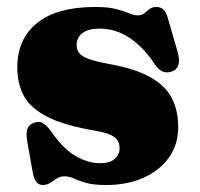

<svg xmlns="http://www.w3.org/2000/svg" viewBox="-20 -516 572 550"><path d="M266.5 -48.5Q295 -48.5 308.8 -61Q322.5 -73.5 322.5 -91Q322.5 -101.5 318.5 -111Q314.5 -120.5 299.8 -128.2Q285 -136 253.5 -141.5Q161.5 -157 113 -182.8Q64.5 -208.5 47 -243.8Q29.5 -279 29.5 -322.5Q29.5 -404 86 -450Q142.5 -496 253 -496Q290.5 -496 313.2 -490Q336 -484 349.8 -478Q363.5 -472 374 -472Q386.5 -472 393.5 -478Q400.5 -484 408 -490Q415.5 -496 429 -496Q439 -496 447.5 -489.2Q456 -482.5 461 -463.5L487 -373.5Q495 -348 491.8 -332.8Q488.5 -317.5 473 -311.5Q457 -306 445.5 -311.2Q434 -316.5 423 -332.5Q400 -367 375 -389.2Q350 -411.5 322.8 -422.8Q295.5 -434 266 -434Q233 -434 216.2 -421.2Q199.5 -408.5 199.5 -387.5Q199.5 -374.5 206.2 -364.8Q213 -355 234 -347.2Q255 -339.5 296.5 -332Q369.5 -318.5 411.8 -294.2Q454 -270 472.2 -234.8Q490.5 -199.5 490.5 -151.5Q490.5 -102 463.8 -64.5Q437 -27 390.2 -6.5Q343.5 14 284 14Q247.5 14 226.2 7.8Q205 1.5 191.5 -4.8Q178 -11 165 -11Q152.5 -11 142.8 -4.8Q133 1.5 123.8 7.8Q114.5 14 103 14Q92 14 84.8 6Q77.5 -2 74 -21L58.5 -108Q54 -133 58 -145.5Q62 -158 75.5 -163.5Q90.5 -170 102.2 -163.5Q114 -157 126.5 -139.5Q161 -89.5 196.8 -69Q232.5 -48.5 266.5 -48.5Z"/></svg>

Font: Fraunces Black
Style: Regular
Weight: 900
Version: Version 1.000;[b76b70a41]